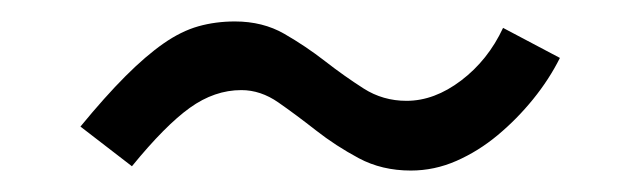

<svg xmlns="http://www.w3.org/2000/svg" viewBox="-20 -402 597 179"><path d="M55 -284Q78 -312 97 -331Q116 -350 132.5 -361.5Q149 -373 165 -377.5Q181 -382 199 -382Q225 -382 245 -370.5Q265 -359 283 -345Q301 -331 319 -319.5Q337 -308 359 -308Q385 -308 410 -327Q435 -346 449 -376L502 -348Q492 -328 477 -309.5Q462 -291 444 -276Q426 -261 405.5 -252Q385 -243 363 -243Q336 -243 314.5 -254.5Q293 -266 274.5 -280.5Q256 -295 239.5 -306.5Q223 -318 205 -318Q180 -318 157 -301.5Q134 -285 103 -247Z"/></svg>

Font: Encode Sans Condensed
Style: Regular
Weight: 400
Designer: Pablo Impallari, Andres Torresi
Foundry: Pablo Impallari, Andres Torresi
Version: Version 1.000; ttfautohint (v1.00) -l 8 -r 50 -G 200 -x 14 -